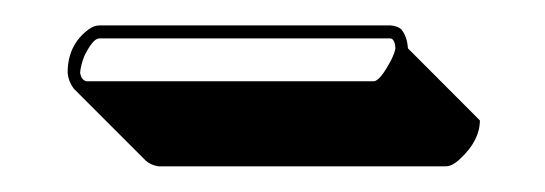

<svg xmlns="http://www.w3.org/2000/svg" viewBox="-20 -310 429 151"><path d="M330.6 -179.2H104.5Q98.6 -180.2 94.7 -183.6L38.1 -240.2Q33.7 -246.1 33.2 -252.9Q33.2 -274.4 49.3 -286.6Q53.7 -290 58.1 -290H287.1Q293 -289.6 295.9 -286.6Q300.3 -280.8 300.8 -272L357.4 -215.3Q357.4 -199.7 342.3 -185.5Q335.9 -179.2 330.6 -179.2ZM273.9 -246.1Q278.8 -246.1 287.6 -262.7Q290.5 -268.6 291 -272Q290.5 -279.3 287.1 -279.8H58.1Q53.2 -279.8 46.4 -266.1Q43.5 -258.8 43 -252.9Q43.9 -247.1 47.9 -246.1Z"/></svg>

Font: Linux Biolinum Shadow O
Style: Regular
Weight: 400
Designer: Philipp H. Poll
Foundry: Philipp H. Poll
Version: Version 1.0.4